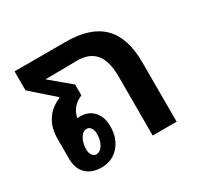

<svg xmlns="http://www.w3.org/2000/svg" viewBox="-129 -717 898 875"><g transform="rotate(-30 320.0 -279.0)"><path d="M570 -312V0H444V-312Q444 -391 412.5 -429.5Q381 -468 316 -468L149 -466L254 -378V-321Q197 -297 186 -240Q191 -241 201 -241Q245 -241 271.5 -212Q298 -183 298 -134Q298 -70 262.5 -30Q227 10 171 10Q120 10 90.5 -18.5Q61 -47 61 -98V-204Q61 -261 87 -301Q113 -341 162 -361V-365L45 -468V-568H316Q444 -568 507 -505Q570 -442 570 -312ZM199 -177Q178 -177 164 -153.5Q150 -130 150 -95Q150 -78 158 -66Q166 -54 179 -54Q200 -54 214 -77Q228 -100 228 -134Q228 -152 220 -164.5Q212 -177 199 -177Z"/></g></svg>

Font: KoHo
Style: Bold
Weight: 700
Designer: Cadson Demak & Katatrad Team
Foundry: Cadson Demak Co.,Ltd.
Version: Version 1.000; ttfautohint (v1.6)